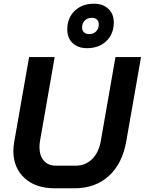

<svg xmlns="http://www.w3.org/2000/svg" viewBox="-20 -1008 781 1036"><path d="M52 -194Q52 -216 57 -244L137 -700H275L196 -248Q193 -230 193 -214Q193 -168 216.5 -141Q240 -114 282 -114H388Q441 -114 477 -149.5Q513 -185 524 -248L603 -700H741L661 -244Q640 -125 567 -58.5Q494 8 382 8H276Q172 8 112 -47.5Q52 -103 52 -194ZM343 -849Q343 -911 383 -949.5Q423 -988 487 -988Q535 -988 564.5 -960.5Q594 -933 594 -887Q594 -825 554 -786.5Q514 -748 449 -748Q401 -748 372 -775.5Q343 -803 343 -849ZM513 -877Q513 -893 503 -902.5Q493 -912 476 -912Q452 -912 437.5 -897.5Q423 -883 423 -859Q423 -843 433.5 -833.5Q444 -824 461 -824Q484 -824 498.5 -838.5Q513 -853 513 -877Z"/></svg>

Font: Bai Jamjuree
Style: Bold Italic
Weight: 700
Italic angle: -10°
Designer: Katatrad Aksorn Co.,Ltd.
Foundry: Cadson Demak Co.,Ltd.
Version: Version 1.000; ttfautohint (v1.6)